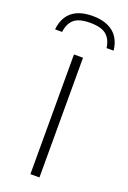

<svg xmlns="http://www.w3.org/2000/svg" viewBox="-183 -845 596 897"><g transform="rotate(20 115.5 -397.0)"><path d="M93.5 0V-595H138.5V0ZM-29.5 -675Q-26 -711.5 -9.5 -738.2Q7 -765 38 -779.5Q69 -794 115 -794Q161 -794 192.5 -779.2Q224 -764.5 241 -737.8Q258 -711 261.5 -675H226.5Q221 -717 195.8 -738.5Q170.5 -760 115 -760Q59.5 -760 35 -738.5Q10.5 -717 5.5 -675Z"/></g></svg>

Font: Encode Sans SC Condensed Thin ExtraLight
Style: Regular
Weight: 250
Version: Version 3.002